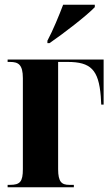

<svg xmlns="http://www.w3.org/2000/svg" viewBox="-20 -786 471 806"><path d="M179 -615V-605H188C245 -644 345 -721 378 -756V-766H245C228 -721 202 -658 179 -615ZM12 0H290V-10H271C239 -10 224 -22 224 -76V-526H264C361 -526 394 -493 403 -382L405 -347H415V-536H12V-526H22C57 -526 76 -515 76 -458V-76C76 -23 64 -10 22 -10H12Z"/></svg>

Font: Noto Serif Display ExtraCondensed ExtraBold
Style: Regular
Weight: 800
Width: 2
Designer: Monotype Design Team
Foundry: Monotype Imaging Inc.
Version: Version 2.009